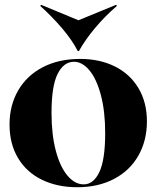

<svg xmlns="http://www.w3.org/2000/svg" viewBox="-20 -770 656 805"><path d="M20 -248Q20 -328 56 -390.5Q92 -453 159 -488Q226 -523 316 -523Q398 -523 461.5 -491.5Q525 -460 560.5 -400.5Q596 -341 596 -261Q596 -181 560.5 -118Q525 -55 458.5 -20Q392 15 304 15Q220 15 155.5 -16.5Q91 -48 55.5 -107.5Q20 -167 20 -248ZM331 3Q372 3 396.5 -48.5Q421 -100 421 -212Q421 -303 403 -371Q385 -439 355 -475Q325 -511 290 -511Q247 -511 221.5 -460Q196 -409 196 -297Q196 -206 214 -138Q232 -70 263 -33.5Q294 3 331 3ZM467 -750 470 -745Q420 -702 378.5 -652.5Q337 -603 311 -556H306Q283 -601 241.5 -650Q200 -699 149 -745L152 -750L309 -685Z"/></svg>

Font: Nyght Serif Bold
Style: Regular
Weight: 700
Designer: Maksym Kobuzan
Version: Version 0.410